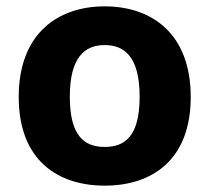

<svg xmlns="http://www.w3.org/2000/svg" viewBox="-20 -573 660 605"><path d="M581 -267.5C581 -468 457 -553 310 -553C163 -553 39 -468 39 -267.5C39 -67 163 12 310 12C457 12 581 -67 581 -267.5ZM420 -268C420 -142.5 372.5 -110 310 -110C247.5 -110 200 -142.5 200 -268C200 -393.5 247.5 -431 310 -431C372.5 -431 420 -393.5 420 -268Z"/></svg>

Font: Monaspace Neon ExtraBold
Style: Regular
Weight: 800
Designer: Riley Cran & the Lettermatic Team
Foundry: Lettermatic
Version: Version 1.200 (Monaspace Neon)